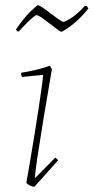

<svg xmlns="http://www.w3.org/2000/svg" viewBox="-20 -709 359 736"><path d="M145 -422 64 -414Q61 -420 61 -430Q81 -433 112.5 -440Q144 -447 171 -457L179 -444Q161 -341 146.5 -252.5Q132 -164 123 -103.5Q114 -43 114 -26L192 -105L203 -95L112 7Q105 7 95.5 2.5Q86 -2 81 -8Q87 -43 95.5 -92Q104 -141 112.5 -194.5Q121 -248 128.5 -296.5Q136 -345 140.5 -379Q145 -413 145 -422ZM216 -587Q212 -587 199.5 -596.5Q187 -606 171 -618.5Q155 -631 140.5 -641Q126 -651 118 -651Q105 -643 85.5 -623.5Q66 -604 53 -589L47 -588L41 -596Q60 -624 79.5 -646.5Q99 -669 124 -689Q130 -689 144 -679.5Q158 -670 174 -657.5Q190 -645 204.5 -635Q219 -625 225 -625Q249 -635 270 -652.5Q291 -670 305 -686H312L319 -677Q297 -648 268.5 -623.5Q240 -599 216 -587Z"/></svg>

Font: Labrada ExtraLight
Style: Italic
Weight: 200
Italic angle: -7°
Designer: Mercedes Jáuregui
Foundry: Omnibus-Type Team
Version: Version 1.000; ttfautohint (v1.8.4.7-5d5b)